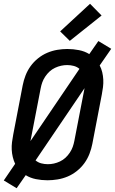

<svg xmlns="http://www.w3.org/2000/svg" viewBox="-27 -941 608 1015"><path d="M61 54 -7 13 53 -75Q45 -92 40.5 -111Q36 -130 35 -149.5Q34 -169 36.5 -189.5Q39 -210 43 -230L93 -490Q98 -516 108 -542Q118 -568 134.5 -591Q151 -614 174 -632.5Q197 -651 223 -662Q249 -673 276 -677.5Q303 -682 329 -682Q360 -682 390.5 -676Q421 -670 445 -655L493 -724L561 -683L500 -595Q509 -578 513.5 -559Q518 -540 519 -520.5Q520 -501 517.5 -480.5Q515 -460 511 -440L461 -180Q456 -154 446 -128Q436 -102 419.5 -79Q403 -56 380 -37.5Q357 -19 331 -8Q305 3 277.5 7.5Q250 12 224 12Q193 12 163 6Q133 0 109 -15ZM134 -195 393 -577Q380 -588 363 -592.5Q346 -597 328 -597Q312 -597 296 -593.5Q280 -590 264 -582.5Q248 -575 235 -563Q222 -551 212 -536Q202 -521 196.5 -505.5Q191 -490 188 -474ZM226 -73Q242 -73 258 -76.5Q274 -80 290 -87.5Q306 -95 319 -107Q332 -119 342 -134Q352 -149 357.5 -164.5Q363 -180 366 -196L420 -475L161 -93Q174 -82 191 -77.5Q208 -73 226 -73ZM342 -725 291 -775 449 -921 510 -859Z"/></svg>

Font: Lode Dark
Style: Bold Italic
Weight: 700
Italic angle: -11°
Monospace: yes
Designer: Belleve Invis
Foundry: Belleve Invis
Version: Version 29.2.0; ttfautohint (v1.8.3)